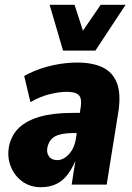

<svg xmlns="http://www.w3.org/2000/svg" viewBox="-20 -770 551 801"><path d="M150 11Q106 11 73 -13Q40 -37 24.5 -76.5Q9 -116 18 -162Q29 -209 61 -238.5Q93 -268 148 -283.5Q203 -299 282 -299H332L319 -215H290Q256 -215 232.5 -209.5Q209 -204 196 -191Q183 -178 178 -156Q173 -134 184 -118Q195 -102 220 -102Q235 -102 250.5 -112Q266 -122 278.5 -141Q291 -160 296 -188L317 -325Q322 -360 308.5 -373.5Q295 -387 258 -387Q229 -387 189 -377.5Q149 -368 107 -344L81 -453Q117 -473 154 -485Q191 -497 228.5 -503Q266 -509 302 -509Q367 -509 409 -488.5Q451 -468 468 -423Q485 -378 474 -305L425 0H279L294 -96H293Q279 -63 259.5 -38.5Q240 -14 213 -1.5Q186 11 150 11ZM243 -559 187 -750H291L326 -642L400 -750H504L378 -559Z"/></svg>

Font: Nunito Sans 10pt Condensed Black
Style: Italic
Weight: 900
Width: 3
Italic angle: -9°
Designer: Vernon Adams
Foundry: Vernon Adams
Version: Version 3.101;gftools[0.9.27]